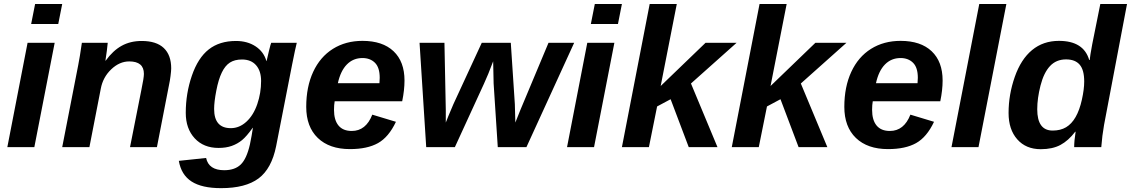

<svg xmlns="http://www.w3.org/2000/svg" viewBox="-20 -745 5726 972"><path d="M137.7 -623.5 157.7 -724.6H294.9L274.9 -623.5ZM17.1 0 119.6 -528.3H256.8L153.8 0Z M638.2 0 695.8 -290.5Q708.5 -351.1 708.5 -371.1Q708.5 -434.1 634.3 -434.1Q585 -434.1 543 -394Q501 -354 490.2 -295.9L432.6 0H294.9L376 -415.5Q383.8 -454.1 394.5 -528.3H525.4Q525.4 -523.9 520.8 -487.3Q516.1 -450.7 513.7 -438H515.1Q551.8 -488.8 595.9 -513.2Q640.1 -537.6 697.3 -537.6Q771.5 -537.6 809.1 -502Q846.7 -466.3 846.7 -398.9Q846.7 -386.7 843.3 -360.1Q839.8 -333.5 836.4 -318.8L774.4 0Z M1099.1 207.5Q1002 207.5 949.7 173.8Q897.5 140.1 885.3 69.3L1023.4 54.7Q1036.6 116.7 1115.2 116.7Q1168.9 116.7 1198.7 87.9Q1228.5 59.1 1245.1 -13.2Q1254.9 -60.1 1260.3 -98.1H1259.3Q1228.5 -54.7 1205.3 -35.6Q1182.1 -16.6 1153.1 -6.3Q1124 3.9 1086.4 3.9Q1010.7 3.9 965.6 -44.9Q920.4 -93.8 920.4 -173.8Q920.4 -272 951.4 -362.1Q982.4 -452.1 1036.9 -494.9Q1091.3 -537.6 1174.8 -537.6Q1232.4 -537.6 1273.9 -510.3Q1315.4 -482.9 1328.6 -436H1329.6Q1332.5 -450.2 1341.6 -487.3Q1350.6 -524.4 1353 -528.3H1482.4L1473.1 -487.8L1458.5 -416.5L1377.9 -4.9Q1355 108.9 1289.1 158.2Q1223.1 207.5 1099.1 207.5ZM1301.8 -335Q1301.8 -385.7 1276.4 -414.8Q1251 -443.8 1205.1 -443.8Q1168 -443.8 1143.8 -428.2Q1119.6 -412.6 1102.8 -377.7Q1085.9 -342.8 1075 -285.9Q1064 -229 1064 -193.4Q1064 -96.2 1148.4 -96.2Q1191.9 -96.2 1227.5 -128.9Q1263.2 -161.6 1282.5 -218Q1301.8 -274.4 1301.8 -335Z M1674.3 -232.4Q1670.9 -213.9 1670.9 -189Q1670.9 -137.2 1693.6 -109.6Q1716.3 -82 1760.7 -82Q1832.5 -82 1864.7 -164.6L1984.4 -128.4Q1947.8 -50.8 1893.6 -20.5Q1839.4 9.8 1751.5 9.8Q1647.5 9.8 1588.9 -46.6Q1530.3 -103 1530.3 -204.1Q1530.3 -305.2 1565.4 -381.1Q1600.6 -457 1665.3 -497.6Q1730 -538.1 1814.9 -538.1Q1917 -538.1 1972.4 -485.6Q2027.8 -433.1 2027.8 -337.4Q2027.8 -289.1 2016.1 -232.4ZM1900.9 -323.7 1902.3 -351.1Q1902.3 -403.3 1878.2 -427.2Q1854 -451.2 1814.9 -451.2Q1768.1 -451.2 1736.1 -418.7Q1704.1 -386.2 1690.4 -323.7Z M2645 0H2500L2479 -322.3L2476.6 -434.6Q2450.7 -365.2 2430.2 -321.3L2282.7 0H2137.7L2104 -528.3H2230L2236.8 -188.5V-124.5L2250 -157.7L2275.4 -217.8L2418.9 -528.3H2565.9L2586.4 -217.8L2588.9 -124.5L2614.7 -189L2756.8 -528.3H2886.7Z M2971.2 -623.5 2991.2 -724.6H3128.4L3108.4 -623.5ZM2850.6 0 2953.1 -528.3H3090.3L2987.3 0Z M3466.8 0 3375 -242.7 3306.6 -206.1 3265.1 0H3128.4L3269 -724.6H3406.2L3324.7 -309.6L3551.8 -528.3H3709L3478 -322.3L3612.3 0Z M4022.9 0 3931.2 -242.7 3862.8 -206.1 3821.3 0H3684.6L3825.2 -724.6H3962.4L3880.9 -309.6L4107.9 -528.3H4265.1L4034.2 -322.3L4168.5 0Z M4398.4 -232.4Q4395 -213.9 4395 -189Q4395 -137.2 4417.7 -109.6Q4440.4 -82 4484.9 -82Q4556.6 -82 4588.9 -164.6L4708.5 -128.4Q4671.9 -50.8 4617.7 -20.5Q4563.5 9.8 4475.6 9.8Q4371.6 9.8 4313 -46.6Q4254.4 -103 4254.4 -204.1Q4254.4 -305.2 4289.6 -381.1Q4324.7 -457 4389.4 -497.6Q4454.1 -538.1 4539.1 -538.1Q4641.1 -538.1 4696.5 -485.6Q4752 -433.1 4752 -337.4Q4752 -289.1 4740.2 -232.4ZM4625 -323.7 4626.5 -351.1Q4626.5 -403.3 4602.3 -427.2Q4578.1 -451.2 4539.1 -451.2Q4492.2 -451.2 4460.2 -418.7Q4428.2 -386.2 4414.6 -323.7Z M4796.9 0 4937.5 -724.6H5074.7L4933.6 0Z M5423.3 -78.1Q5388.7 -32.7 5348.4 -11.2Q5308.1 10.3 5249 10.3Q5173.8 10.3 5129.9 -39.6Q5085.9 -89.4 5085.9 -172.9Q5085.9 -266.1 5117.2 -355.5Q5148.4 -444.8 5204.8 -491.5Q5261.2 -538.1 5340.8 -538.1Q5465.8 -538.1 5494.1 -441.4H5496.6Q5497.6 -451.2 5500.5 -470.7Q5503.4 -490.2 5509.3 -520.5L5550.3 -724.6H5685.5L5569.3 -112.8Q5559.6 -58.1 5555.2 0H5418Q5418 -30.8 5425.3 -78.1ZM5309.1 -84Q5348.6 -84 5377 -100.8Q5405.3 -117.7 5425.3 -152.6Q5445.3 -187.5 5457 -240.2Q5468.8 -293 5468.8 -332.5Q5468.8 -391.1 5445.8 -417.7Q5422.9 -444.3 5377 -444.3Q5327.1 -444.3 5295.7 -410.6Q5264.2 -377 5247.6 -312Q5231 -247.1 5231 -191.9Q5231 -84 5309.1 -84Z"/></svg>

Font: Liberation Sans
Style: Bold Italic
Weight: 700
Italic angle: -12°
Designer: Steve Matteson
Foundry: Ascender Corporation
Version: Version 2.1.5